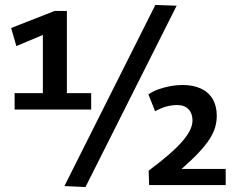

<svg xmlns="http://www.w3.org/2000/svg" viewBox="-20 -747 973 775"><path d="M39 -305V-371H153V-606L46 -561L25 -634L201 -703H250V-371H348V-305ZM325 8 240 4 607 -727 693 -724ZM582 0 580 -58Q628 -94 661.5 -123Q695 -152 716 -176.5Q737 -201 747 -221.5Q757 -242 757 -261Q757 -289 741 -306Q725 -323 695 -323Q674 -323 653 -317.5Q632 -312 606 -298L579 -366Q598 -379 621 -387Q644 -395 668.5 -399.5Q693 -404 717 -404Q760 -404 791 -389.5Q822 -375 838.5 -347Q855 -319 855 -280Q855 -256 848.5 -233.5Q842 -211 826.5 -186.5Q811 -162 783.5 -132.5Q756 -103 713 -65H891V0Z"/></svg>

Font: Georama ExtraCondensed Thin SemiBold
Style: Regular
Weight: 600
Version: Version 1.001